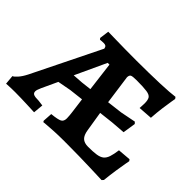

<svg xmlns="http://www.w3.org/2000/svg" viewBox="-140 -894 1141 1141"><g transform="rotate(45 431.0 -323.0)"><path d="M318.1 -59Q369.5 -64 385.8 -72.8Q402.1 -81.6 402.1 -106.4Q402.1 -119.3 400.7 -131.3Q399.3 -143.3 397.8 -157.1L385.6 -250.3L297.5 -240L212.8 -224.2L166.6 -124.5Q160.3 -110.7 157.7 -102Q155.1 -93.3 155.1 -87.5Q155.1 -72.8 167.2 -67.4Q179.4 -62.1 210.1 -62.1L244.5 -57.6L238.6 5.6Q238.2 5.6 220.7 4.9Q203.3 4.1 177.2 3Q151.1 2 123.2 1.2Q95.3 0.5 74 0.5Q58.5 0.5 41.4 1Q24.3 1.5 12.4 2.3Q0.6 3.1 0.6 3.1L-4.6 -55.4Q4 -57.6 21.5 -77.1Q39.1 -96.7 55.7 -129.6L266.2 -556.8Q264.2 -569 258.2 -573.6Q252.2 -578.2 240.7 -578.2Q232.2 -578.2 221.3 -577.2Q210.3 -576.2 210.3 -576.2L203.8 -584.7L211.7 -644.5Q211.7 -644.5 230.4 -644.3Q249.2 -644.1 282.1 -643.3Q315.1 -642.5 357.8 -642Q400.6 -641.5 448.7 -641.5Q505.9 -641.5 556 -642.5Q606.1 -643.4 646.9 -644.9Q687.8 -646.4 718.7 -648.7Q749.6 -651 767.9 -653.5L775.5 -643Q775.5 -643 771 -617.1Q766.5 -591.2 761 -549.9Q755.5 -508.6 752.5 -462.1L663.9 -455.9Q663.9 -455.9 664.9 -471Q665.9 -486.2 665.9 -496.2Q665.9 -524.6 657.3 -538.1Q648.7 -551.5 621.1 -555.7Q593.5 -559.9 535.5 -559.9Q501.2 -559.9 491.7 -554.9Q482.3 -549.9 481.7 -532.1L507.3 -347.8L605 -359.7L701.1 -378.6L710.9 -368.2L698.4 -286.8L607.9 -279.7L518.7 -269.4L539 -143.7Q544.6 -107.5 561.3 -91.8Q578.1 -76.1 610 -76.1Q652.7 -76.1 679.1 -80.1Q705.6 -84.1 720.2 -95.9Q734.7 -107.7 742.3 -130.6Q749.9 -153.5 755 -191.4L836.9 -198.2L844 -188.6Q844 -188.6 839 -162.1Q834 -135.6 827.8 -93.8Q821.5 -51.9 816.5 -3.5L807 7Q807 7 779.6 6Q752.1 5 707.8 3.5Q663.5 2 612.6 1Q561.6 0 514.6 0H477Q437.2 0 400.7 2Q364.2 4.1 341.4 6.1Q318.6 8.2 318.6 8.2L314.3 0.3ZM315.2 -320.9 377.8 -328.2 355 -511.5H340.2L249.7 -316.3Z"/></g></svg>

Font: Alegreya
Style: Regular
Weight: 400
Designer: Juan Pablo del Peral
Foundry: Huerta Tipografica
Version: Version 2.009